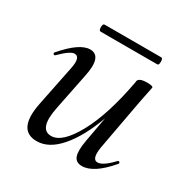

<svg xmlns="http://www.w3.org/2000/svg" viewBox="-125 -615 719 737"><g transform="rotate(30 234.0 -246.0)"><path d="M134 -474Q126 -474 126 -489.5Q126 -505 134 -505H385Q392 -505 392 -489.5Q392 -474 385 -474ZM439 -77Q441 -79 444 -78Q447 -77 448 -74Q449 -71 447 -69Q381 9 329 9Q302 9 294 -13Q286 -35 295 -84L315 -194Q279 -96 231.5 -41.5Q184 13 131 13Q43 13 70 -119L106 -297Q117 -351 90 -351Q71 -351 29 -309Q25 -305 21 -309Q17 -313 21 -317Q88 -395 134 -395Q188 -395 167 -297L135 -138Q113 -32 169 -32Q218 -32 268 -124Q318 -216 347 -374V-377Q350 -394 387 -394Q413 -394 413 -387Q413 -385 410.5 -374Q408 -363 404.5 -345Q401 -327 398 -312L357 -89Q348 -33 374 -33Q398 -33 439 -77Z"/></g></svg>

Font: Cormorant Infant Book
Style: Italic
Weight: 500
Italic angle: -10°
Designer: Christian Thalmann (Catharsis Fonts)
Version: Version 1.000;PS 002.000;hotconv 1.0.88;makeotf.lib2.5.64775